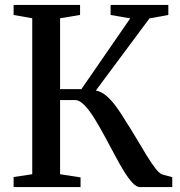

<svg xmlns="http://www.w3.org/2000/svg" viewBox="-20 -763 734 783"><path d="M35.5 0V-41L111.5 -52.5V-688.5L35.5 -702V-743H306.5V-702L225 -688.5V-399.5H312L511 -688L431 -702V-743H666.5V-702L589.5 -688L371 -394Q393.5 -389.5 413.8 -372.2Q434 -355 453.5 -328.5Q473 -302 493 -268.5Q516 -233 537.8 -196Q559.5 -159 579 -127.5Q598.5 -96 614.8 -75.2Q631 -54.5 643.5 -51L682.5 -40.5V0H551Q536.5 0 520 -17.8Q503.5 -35.5 485.2 -65.2Q467 -95 447.8 -131.2Q428.5 -167.5 408.5 -204.5Q388 -242.5 367 -277Q346 -311.5 325.2 -333.2Q304.5 -355 286 -355H225V-52.5L308.5 -39.5V0Z"/></svg>

Font: Merriweather 60pt Medium
Style: Regular
Weight: 500
Version: Version 2.100